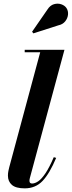

<svg xmlns="http://www.w3.org/2000/svg" viewBox="-20 -1023 393 1053"><path d="M300 -884 163 -840 156 -849 240 -970.5Q255 -994 276 -1000Q297 -1006 316 -999.5Q335 -993 344.5 -979Q355 -963 353 -942.8Q351 -922.5 337.5 -905.8Q324 -889 300 -884ZM288 -157Q252.5 -72 213.8 -31Q175 10 115.5 10Q67 10 45.2 -9Q23.5 -28 23.5 -59.5Q23.5 -73.5 26 -85.2Q28.5 -97 30.5 -105L200.5 -736.5H115.5V-750H333.5L144 -47.5Q141.5 -38.5 141.5 -31.5Q141.5 -16.5 156 -16.5Q171.5 -16.5 189.8 -28.8Q208 -41 229.2 -72.5Q250.5 -104 275 -161Z"/></svg>

Font: Bodoni* 16pt
Style: Bold Italic
Weight: 700
Italic angle: -13°
Version: Version 2.3